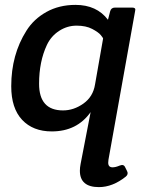

<svg xmlns="http://www.w3.org/2000/svg" viewBox="-20 -526 621 786"><path d="M520 -495Q534 -495 534 -487Q534 -484 533 -480L424 128Q423 134 423 140Q423 159 441 159Q453 159 469.5 152Q486 145 492 158L500 174Q507 187 495 197Q441 240 385 240Q307 240 307 173Q307 160 310 145L351 -67Q295 12 192 12Q115 12 70.5 -35.5Q26 -83 26 -173Q26 -302 88 -400Q118 -448 170 -477Q222 -506 289 -506Q376 -506 422 -445L431 -480Q435 -495 451 -495ZM238 -74Q282 -74 321.5 -102Q361 -130 369 -180L402 -368Q402 -371 392.5 -382.5Q383 -394 357.5 -407.5Q332 -421 293.5 -421Q255 -421 222 -399.5Q189 -378 172 -342Q140 -274 140 -183Q140 -74 238 -74Z"/></svg>

Font: Crete Round
Style: Italic
Weight: 400
Designer: Veronika Burian
Foundry: TypeTogether
Version: Version 1.001; ttfautohint (v1.6)